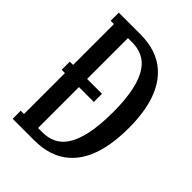

<svg xmlns="http://www.w3.org/2000/svg" viewBox="-200 -775 870 870"><g transform="rotate(45 235.0 -340.0)"><path d="M347.2 -624Q442.9 -540 442.9 -342.8Q442.9 -140.1 347.2 -56.2Q284.2 0 178.2 0H41V-51.8H62V-314H41V-366.2H62V-627.9H41V-680.2H178.2Q284.2 -680.2 347.2 -624ZM292 -106.9Q341.8 -177.7 341.8 -342.8Q341.8 -504.4 292 -573.2Q253.4 -627.9 178.2 -627.9H151.9V-366.2H247.1V-314H151.9V-51.8H178.2Q254.4 -51.8 292 -106.9Z"/></g></svg>

Font: Margherita Semibold
Style: Regular
Weight: 600
Designer: James Puckett
Foundry: Dunwich Type Founders
Version: Version 1.008;hotconv 1.0.109;makeotfexe 2.5.65596